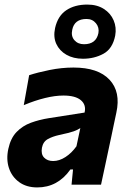

<svg xmlns="http://www.w3.org/2000/svg" viewBox="-20 -808 562 840"><path d="M143 12Q95.5 12 63.5 -11.5Q31.5 -35 19 -73.2Q6.5 -111.5 16.5 -157Q26.5 -203.5 52.5 -230.5Q78.5 -257.5 115.2 -271Q152 -284.5 193.5 -291L350 -315.5Q358 -349 334 -369.5Q310 -390 257.5 -390Q221 -390 177 -379.2Q133 -368.5 84 -348L107.5 -479Q144 -491 197 -501.8Q250 -512.5 301.5 -512.5Q409.5 -512.5 459.2 -459.2Q509 -406 489 -315Q483.5 -290 478.2 -264.2Q473 -238.5 467 -210.5L458 -168.5Q450 -131 441.2 -89.5Q432.5 -48 422 0H293L299.5 -66.5H288Q232.5 12 143 12ZM212.5 -103.5Q239.5 -103.5 266.5 -121Q293.5 -138.5 314.5 -168L331.5 -248Q320.5 -240 302.5 -233.5Q284.5 -227 239.5 -217.5Q210 -211 189.2 -199.5Q168.5 -188 163.5 -161.5Q158.5 -133.5 173 -118.5Q187.5 -103.5 212.5 -103.5ZM343 -551Q301 -551 270.5 -568.5Q240 -586 226.2 -616.2Q212.5 -646.5 221 -685.5Q233 -738.5 270 -763.2Q307 -788 362 -788Q404.5 -788 434.2 -769Q464 -750 477.2 -719Q490.5 -688 484 -652Q472.5 -594.5 432.5 -572.8Q392.5 -551 343 -551ZM347.5 -614.5Q400.5 -614.5 410.5 -663Q415 -687.5 399.8 -706.2Q384.5 -725 358.5 -725Q305.5 -725 296 -677.5Q290 -650 305.5 -632.2Q321 -614.5 347.5 -614.5Z"/></svg>

Font: Commissioner
Style: Bold Italic
Weight: 700
Italic angle: -12°
Designer: Kostas Bartsokas
Foundry: Kostas Bartsokas
Version: Version 1.000; ttfautohint (v1.8.3)